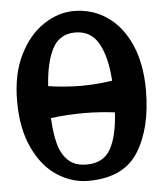

<svg xmlns="http://www.w3.org/2000/svg" viewBox="-53 -775 705 830"><g transform="rotate(-5 300.0 -360.5)"><path d="M20 -362Q20 -479 61.5 -562.2Q103 -645.5 167 -687.2Q231 -729 297 -729Q378 -729 442 -685.2Q506 -641.5 542.5 -558.5Q579 -475.5 579 -362Q579 -197 514.8 -94.5Q450.5 8 297 8Q226.5 8 163 -33Q99.5 -74 59.8 -157.8Q20 -241.5 20 -362ZM437 -277Q370.5 -285.5 303 -285.5Q232.5 -285.5 159.5 -276.5Q162.5 -210 175 -163.8Q187.5 -117.5 216.5 -90.2Q245.5 -63 296 -63Q369.5 -63 400.5 -119.2Q431.5 -175.5 437 -277ZM301.5 -404Q371 -404 437 -414.5Q430.5 -517 397.5 -576.5Q364.5 -636 296 -636Q228 -636 197 -577.5Q166 -519 159.5 -415Q233.5 -404 301.5 -404Z"/></g></svg>

Font: JuliaMono Black
Style: Regular
Weight: 900
Monospace: yes
Designer: cormullion
Foundry: corm
Version: Version 0.054; ttfautohint (v1.8.4)